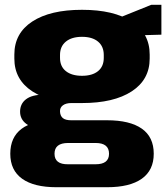

<svg xmlns="http://www.w3.org/2000/svg" viewBox="-20 -592 702 803"><path d="M323 -161Q190 -161 115 -210Q40 -259 40 -347V-364Q40 -453 115 -502Q190 -551 323 -551Q456 -551 531 -502Q606 -453 606 -364V-347Q606 -259 531 -210Q456 -161 323 -161ZM216 191Q122 191 72.5 155.5Q23 120 23 51Q23 -18 70.5 -53.5Q118 -89 215 -89H428Q523 -89 573 -54Q623 -19 623 51Q623 120 573 155.5Q523 191 428 191ZM380 95Q436 95 436 51Q436 6 380 6H265Q208 6 208 51Q208 96 265 95ZM161 -54Q117 -54 90.5 -73.5Q64 -93 64 -125Q64 -158 89 -177Q114 -196 162 -196H323V-161H278Q256 -161 243 -151.5Q230 -142 231 -125Q232 -107 243 -98Q254 -89 278 -89H323V-54ZM323 -275Q366 -275 390 -294.5Q414 -314 414 -350V-362Q414 -398 390 -418Q366 -438 323 -438Q280 -438 255.5 -418Q231 -398 231 -362V-350Q231 -314 255.5 -294.5Q280 -275 323 -275ZM444 -504 613 -572H655V-447L444 -441Z"/></svg>

Font: Pathway Extreme ExtraBold
Style: Regular
Weight: 800
Designer: Eduardo Rodriguez Tunni
Foundry: Eduardo Rodriguez Tunni
Version: Version 1.001;gftools[0.9.26]